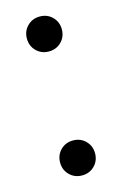

<svg xmlns="http://www.w3.org/2000/svg" viewBox="-85 -526 362 573"><g transform="rotate(-15 96.5 -239.5)"><path d="M97 -377Q74 -377 58.5 -392.5Q43 -408 43 -431Q43 -454 58.5 -469.5Q74 -485 97 -485Q120 -485 135.5 -469.5Q151 -454 151 -431Q151 -408 135.5 -392.5Q120 -377 97 -377ZM97 6Q74 6 58.5 -9.5Q43 -25 43 -48Q43 -71 58.5 -86.5Q74 -102 97 -102Q120 -102 135.5 -86.5Q151 -71 151 -48Q151 -25 135.5 -9.5Q120 6 97 6Z"/></g></svg>

Font: Cinzel Medium
Style: Regular
Weight: 500
Designer: Natanael Gama
Version: Version 2.000